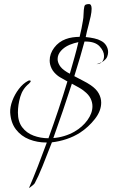

<svg xmlns="http://www.w3.org/2000/svg" viewBox="-20 -699 578 943"><path d="M208 1Q163 1 123.5 -14.5Q84 -30 58.5 -63Q33 -96 30 -147Q29 -173 40.5 -204Q52 -235 72.5 -262Q93 -289 118 -302Q122 -304 125 -304Q131 -304 131 -300Q131 -297 122 -288Q91 -263 79.5 -223.5Q68 -184 68 -146Q68 -102 89 -74Q110 -46 144.5 -33Q179 -20 218 -20Q243 -89 267 -160.5Q291 -232 311 -299Q298 -307 285.5 -313.5Q273 -320 265 -326Q243 -343 233.5 -362.5Q224 -382 224 -402Q224 -435 246 -464.5Q268 -494 303 -507Q319 -513 337 -515.5Q355 -518 371 -518Q382 -563 387 -596Q390 -610 390.5 -631Q391 -652 394 -666Q396 -675 403 -677Q410 -679 417 -679Q430 -679 430 -656Q430 -641 425.5 -619.5Q421 -598 415.5 -578Q410 -558 407 -545Q405 -534 401 -517Q423 -515 443 -510.5Q463 -506 475 -499Q492 -491 501.5 -475.5Q511 -460 511 -443Q511 -433 507 -422Q503 -411 493 -403Q488 -398 480 -394Q470 -384 453 -384Q455 -384 456 -384.5Q457 -385 458 -385Q470 -389 480 -394Q491 -405 491 -424Q491 -448 469 -471.5Q447 -495 400 -495Q397 -495 395 -495Q386 -462 373.5 -418.5Q361 -375 345 -325Q365 -314 387 -303Q409 -292 425 -281Q453 -262 465 -240Q477 -218 477 -195Q477 -154 446 -114.5Q415 -75 374 -48Q343 -28 307 -16Q271 -4 235 0Q210 65 188.5 118Q167 171 151 200Q150 203 142 210Q134 217 127.5 221.5Q121 226 123 223Q144 174 166 117.5Q188 61 210 1ZM304 -348Q311 -343 323 -337Q335 -379 346 -418Q357 -457 365 -492Q344 -488 322 -479Q296 -468 279.5 -449.5Q263 -431 263 -409Q263 -394 272.5 -378Q282 -362 304 -348ZM394 -251Q385 -259 368.5 -268.5Q352 -278 333 -288Q312 -223 288.5 -154Q265 -85 242 -21Q269 -23 295.5 -31Q322 -39 345 -52Q385 -75 409.5 -109Q434 -143 434 -177Q434 -197 424.5 -216Q415 -235 394 -251Z"/></svg>

Font: Love Light
Style: Regular
Weight: 400
Designer: Robert E. Leuschke
Foundry: Robert E. Leuschke
Version: Version 1.010; ttfautohint (v1.8.3)